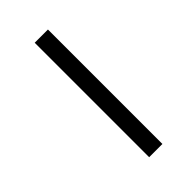

<svg xmlns="http://www.w3.org/2000/svg" viewBox="-259 -780 1021 1021"><g transform="rotate(-45 251.5 -269.5)"><path d="M221.2 160.6V-700.2H320.8V160.6Z"/></g></svg>

Font: Elstob 14pt
Style: Bold Italic
Weight: 700
Italic angle: -20°
Designer: Peter S. Baker
Version: Version 1.015